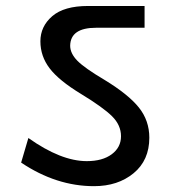

<svg xmlns="http://www.w3.org/2000/svg" viewBox="-20 -669 604 655"><path d="M489.4 -199.2Q489.4 -122.3 435.8 -78.1Q382.2 -33.9 300.8 -33.9Q171.9 -33.9 52.1 -114.3L76.8 -198.2Q188.1 -119.3 276 -119.3Q329.6 -119.3 361.2 -142.8Q392.8 -166.3 392.8 -204.2Q392.8 -242.2 362.2 -272.5Q331.6 -302.8 256.3 -348.6Q181 -394.3 149.4 -435.8Q117.8 -477.2 117.8 -528.1Q117.8 -578.9 158.2 -613.8Q198.7 -648.6 280.1 -648.6H473.2V-574.3H307.9Q220.4 -574.3 219.4 -513.1Q219.4 -486.9 243.9 -461.8Q268.5 -436.8 336.7 -396.4Q418.1 -346.8 453.7 -302.3Q489.4 -257.8 489.4 -199.2Z"/></svg>

Font: Khula Semibold
Style: Regular
Weight: 600
Designer: Erin McLaughlin, Steve Matteson
Version: Version 1.000;PS 1.0;hotconv 1.0.72;makeotf.lib2.5.5900; ttf